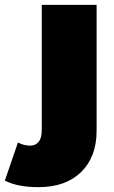

<svg xmlns="http://www.w3.org/2000/svg" viewBox="-114 -567 468 791"><path d="M-94 177 -40 20Q-16 33 11 33Q32 33 45 17.5Q58 2 58 -30V-547H284V-28Q284 79 220.5 141.5Q157 204 45 204Q-42 204 -94 177Z"/></svg>

Font: Montserrat Alternates Black
Style: Regular
Weight: 900
Designer: Julieta Ulanovsky
Foundry: Julieta Ulanovsky
Version: Version 7.200